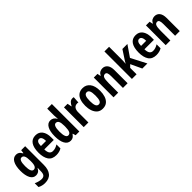

<svg xmlns="http://www.w3.org/2000/svg" viewBox="237 -2137 3753 3753"><g transform="rotate(-45 2114.0 -260.0)"><path d="M197 -556Q231 -556 259 -539.5Q287 -523 313 -476H321L331 -546H441V-31Q441 99 383 169.5Q325 240 207 240Q130 240 61 203V98Q105 119 146.5 128.5Q188 138 216 138Q263 138 287.5 110.5Q312 83 312 12V5Q312 -15 313 -35.5Q314 -56 316 -73H312Q285 -24 255 -7Q225 10 191 10Q114 10 74 -65.5Q34 -141 34 -269Q34 -405 76 -480.5Q118 -556 197 -556ZM235 -442Q199 -442 181.5 -399.5Q164 -357 164 -268Q164 -101 236 -101Q271 -101 291.5 -135.5Q312 -170 312 -253V-276Q312 -368 292.5 -405Q273 -442 235 -442Z M732 -555Q824 -555 873.5 -488.5Q923 -422 923 -310V-237H661Q662 -164 687 -129Q712 -94 760 -94Q796 -94 828.5 -104.5Q861 -115 898 -138V-28Q865 -8 828 1Q791 10 751 10Q636 10 585.5 -65.5Q535 -141 535 -270Q535 -409 585 -482Q635 -555 732 -555ZM731 -455Q701 -455 681.5 -426.5Q662 -398 661 -330H803Q803 -388 785 -421.5Q767 -455 731 -455Z M1148 10Q1070 10 1028 -65Q986 -140 986 -274Q986 -407 1027.5 -481.5Q1069 -556 1143 -556Q1182 -556 1214 -536.5Q1246 -517 1267 -476H1272Q1270 -506 1267.5 -527Q1265 -548 1265 -569V-760H1393V0H1290L1272 -60H1265Q1240 -24 1214 -7Q1188 10 1148 10ZM1187 -98Q1227 -98 1245.5 -136Q1264 -174 1265 -256V-288Q1265 -370 1246 -407.5Q1227 -445 1186 -445Q1116 -445 1116 -275Q1116 -98 1187 -98Z M1755 -556Q1761 -556 1769.5 -555.5Q1778 -555 1790 -552L1781 -414Q1775 -417 1765.5 -418Q1756 -419 1754 -419Q1696 -419 1669 -381Q1642 -343 1643 -279V0H1514V-546H1613L1631 -457H1637Q1653 -495 1682.5 -525.5Q1712 -556 1755 -556Z M2244 -274Q2244 -198 2223.5 -133.5Q2203 -69 2157 -29.5Q2111 10 2035 10Q1964 10 1918.5 -29Q1873 -68 1851 -132.5Q1829 -197 1829 -274Q1829 -357 1850.5 -421Q1872 -485 1918 -520.5Q1964 -556 2037 -556Q2131 -556 2187.5 -483.5Q2244 -411 2244 -274ZM1959 -273Q1959 -187 1977.5 -146Q1996 -105 2037 -105Q2077 -105 2095 -145.5Q2113 -186 2113 -274Q2113 -361 2095 -401.5Q2077 -442 2037 -442Q1996 -442 1977.5 -402Q1959 -362 1959 -273Z M2583 -556Q2650 -556 2688.5 -506.5Q2727 -457 2727 -362V0H2598V-325Q2598 -383 2586 -412.5Q2574 -442 2542 -442Q2500 -442 2483.5 -402Q2467 -362 2467 -264V0H2338V-546H2440L2453 -479H2463Q2481 -521 2513.5 -538.5Q2546 -556 2583 -556Z M2975 -426Q2975 -388 2973.5 -359.5Q2972 -331 2969 -296H2970Q2984 -322 2992 -336.5Q3000 -351 3013 -369L3129 -546H3267L3110 -318L3274 0H3134L3027 -229L2975 -177V0H2846V-760H2975Z M3500 -555Q3592 -555 3641.5 -488.5Q3691 -422 3691 -310V-237H3429Q3430 -164 3455 -129Q3480 -94 3528 -94Q3564 -94 3596.5 -104.5Q3629 -115 3666 -138V-28Q3633 -8 3596 1Q3559 10 3519 10Q3404 10 3353.5 -65.5Q3303 -141 3303 -270Q3303 -409 3353 -482Q3403 -555 3500 -555ZM3499 -455Q3469 -455 3449.5 -426.5Q3430 -398 3429 -330H3571Q3571 -388 3553 -421.5Q3535 -455 3499 -455Z M4025 -556Q4092 -556 4130.5 -506.5Q4169 -457 4169 -362V0H4040V-325Q4040 -383 4028 -412.5Q4016 -442 3984 -442Q3942 -442 3925.5 -402Q3909 -362 3909 -264V0H3780V-546H3882L3895 -479H3905Q3923 -521 3955.5 -538.5Q3988 -556 4025 -556Z"/></g></svg>

Font: Noto Sans Sinhala UI ExtraCondensed
Style: Bold
Weight: 700
Width: 2
Designer: Jelle Bosma - Monotype Design Team
Foundry: Monotype Imaging Inc.
Version: Version 2.006; ttfautohint (v1.8.4.7-5d5b)